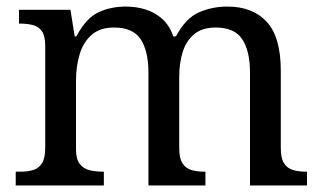

<svg xmlns="http://www.w3.org/2000/svg" viewBox="-20 -566 985 586"><path d="M28 0V-42H41Q64 -42 81 -47Q98 -52 108 -67.5Q118 -83 118 -114V-426Q118 -456 108 -470.5Q98 -485 80.5 -489.5Q63 -494 41 -494H38V-536H195L208 -455H213Q243 -511 280.5 -528.5Q318 -546 364 -546Q396 -546 424.5 -537Q453 -528 475 -508.5Q497 -489 509 -455H517Q547 -511 587.5 -528.5Q628 -546 674 -546Q751 -546 794 -499.5Q837 -453 837 -350V-114Q837 -83 847 -67.5Q857 -52 874.5 -47Q892 -42 914 -42H917V0H743V-345Q743 -410 719.5 -446Q696 -482 638 -482Q597 -482 572.5 -461.5Q548 -441 537.5 -407Q527 -373 527 -333V-114Q527 -83 537 -67.5Q547 -52 564.5 -47Q582 -42 604 -42H607V0H433V-345Q433 -410 409.5 -446Q386 -482 328 -482Q285 -482 259.5 -459.5Q234 -437 223 -400Q212 -363 212 -320V-109Q212 -80 223.5 -65.5Q235 -51 253.5 -46.5Q272 -42 294 -42H297V0Z"/></svg>

Font: Noto Serif Sinhala
Style: Regular
Weight: 400
Designer: Jelle Bosma - Monotype Design Team
Foundry: Monotype Imaging Inc.
Version: Version 2.006